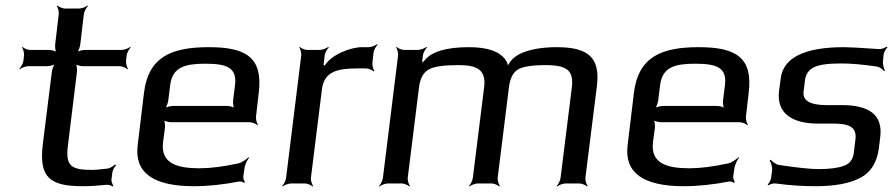

<svg xmlns="http://www.w3.org/2000/svg" viewBox="-20 -665 3237 696"><path d="M226 -136 259 -405C260 -414 258 -431 254 -436L251 -434C256 -429 272 -425 281 -425H414C423 -425 437 -419 442 -414L444 -416C440 -421 436 -436 437 -445L439 -464C440 -473 448 -488 454 -493L452 -495C446 -490 430 -484 421 -484H288C279 -484 262 -480 256 -475L258 -473C264 -478 270 -495 271 -504L284 -614C285 -623 293 -638 299 -643L297 -645C292 -640 276 -634 267 -634H216C207 -634 193 -640 188 -645L186 -643C190 -638 194 -623 193 -614L180 -504C179 -495 181 -478 185 -473L187 -475C183 -480 166 -484 157 -484H89C80 -484 66 -490 62 -495L60 -493C64 -488 68 -473 67 -464L65 -445C64 -436 56 -421 50 -416L52 -414C57 -419 73 -425 82 -425H150C159 -425 177 -429 182 -434L181 -436C175 -431 169 -414 168 -405L135 -141C121 -22 160 10 280 10C309 10 337 8 364 5C372 4 384 7 388 11L391 8C388 4 383 -7 384 -14L387 -38C388 -47 395 -61 401 -66L397 -69C393 -64 380 -56 371 -54C343 -51 325 -49 316 -49C239 -49 217 -62 226 -136Z M737 -494C600 -494 518 -458 502 -329L479 -138C467 -39 535 10 683 10C735 10 790 4 847 -7C853 -8 862 -5 864 -2L868 -5C865 -8 861 -20 862 -26L866 -53C867 -66 876 -85 883 -93L881 -95C874 -88 857 -76 845 -73C790 -61 743 -55 703 -55C621 -55 562 -73 571 -149L578 -202C579 -211 577 -228 573 -233L570 -231C575 -226 591 -222 600 -222H885C894 -222 909 -216 913 -211L915 -213C911 -218 907 -233 908 -242L918 -329C934 -458 870 -494 737 -494ZM724 -434C797 -434 840 -423 832 -357L825 -301C824 -292 826 -275 830 -270L832 -272C828 -277 812 -281 803 -281H608C599 -281 581 -277 575 -272L577 -270C583 -275 589 -292 590 -301L597 -357C605 -423 653 -434 724 -434Z M1153 -430 1157 -464C1158 -473 1166 -488 1172 -493L1170 -495C1164 -490 1148 -484 1139 -484H1094C1085 -484 1071 -490 1067 -495L1065 -493C1069 -488 1073 -473 1072 -464L1017 -20C1016 -11 1009 4 1003 9L1005 11C1010 6 1026 0 1035 0H1085C1094 0 1108 6 1113 11L1115 9C1111 4 1106 -11 1107 -20L1147 -341C1155 -407 1205 -417 1277 -417H1307C1316 -417 1330 -411 1335 -406L1337 -408C1333 -413 1329 -428 1330 -437L1334 -474C1335 -483 1343 -498 1349 -503L1347 -505C1341 -500 1326 -494 1317 -494H1293C1249 -494 1180 -466 1157 -427C1157 -427 1154 -429 1154 -429L1157 -428C1157 -428 1153 -430 1153 -430Z M1997 -494C1937 -494 1868 -483 1836 -449C1829 -441 1819 -427 1819 -419L1824 -420C1823 -427 1817 -442 1812 -449C1790 -479 1747 -494 1680 -494C1598 -494 1545 -478 1520 -447C1516 -442 1509 -437 1507 -433L1510 -431C1512 -435 1510 -443 1511 -448L1513 -464C1514 -473 1522 -488 1528 -493L1526 -495C1520 -490 1504 -484 1495 -484H1445C1436 -484 1422 -490 1418 -495L1416 -493C1420 -488 1424 -473 1423 -464L1368 -20C1367 -11 1360 4 1354 9L1356 11C1361 6 1377 0 1386 0H1436C1445 0 1459 6 1464 11L1466 9C1462 4 1457 -11 1458 -20L1499 -349C1503 -380 1514 -402 1534 -413C1552 -424 1589 -429 1642 -429C1708 -429 1743 -413 1735 -349L1694 -20C1693 -11 1686 4 1680 9L1682 11C1687 6 1703 0 1712 0H1762C1771 0 1785 6 1790 11L1792 9C1788 4 1783 -11 1784 -20L1825 -349C1829 -380 1839 -401 1856 -412C1872 -423 1906 -429 1959 -429C1982 -429 2000 -427 2015 -423C2048 -413 2058 -390 2053 -349L2012 -20C2011 -11 2004 4 1998 9L2000 11C2005 6 2021 0 2030 0H2080C2089 0 2103 6 2108 11L2110 9C2106 4 2101 -11 2102 -20L2144 -355C2156 -459 2110 -494 1997 -494Z M2513 -494C2376 -494 2294 -458 2278 -329L2255 -138C2243 -39 2311 10 2459 10C2511 10 2566 4 2623 -7C2629 -8 2638 -5 2640 -2L2644 -5C2641 -8 2637 -20 2638 -26L2642 -53C2643 -66 2652 -85 2659 -93L2657 -95C2650 -88 2633 -76 2621 -73C2566 -61 2519 -55 2479 -55C2397 -55 2338 -73 2347 -149L2354 -202C2355 -211 2353 -228 2349 -233L2346 -231C2351 -226 2367 -222 2376 -222H2661C2670 -222 2685 -216 2689 -211L2691 -213C2687 -218 2683 -233 2684 -242L2694 -329C2710 -458 2646 -494 2513 -494ZM2500 -434C2573 -434 2616 -423 2608 -357L2601 -301C2600 -292 2602 -275 2606 -270L2608 -272C2604 -277 2588 -281 2579 -281H2384C2375 -281 2357 -277 2351 -272L2353 -270C2359 -275 2365 -292 2366 -301L2373 -357C2381 -423 2429 -434 2500 -434Z M2944 -217H2999C3052 -217 3087 -208 3081 -160L3075 -111C3072 -87 3060 -71 3039 -64C3018 -56 2987 -52 2947 -52C2918 -52 2871 -57 2804 -67C2793 -69 2779 -79 2774 -86L2770 -83C2775 -76 2780 -59 2779 -48L2775 -19C2774 -12 2767 0 2763 4L2765 7C2770 3 2783 -1 2791 0C2842 7 2891 10 2938 10C3006 10 3059 0 3098 -20C3137 -40 3159 -76 3166 -128L3171 -170C3180 -246 3134 -284 3032 -284H2976C2917 -284 2889 -300 2893 -333L2898 -374C2901 -396 2912 -412 2930 -421C2948 -430 2980 -435 3028 -435C3066 -435 3109 -431 3157 -424C3168 -423 3181 -413 3185 -407L3188 -409C3184 -416 3179 -433 3181 -445L3183 -467C3184 -476 3192 -489 3197 -493L3195 -496C3189 -492 3176 -487 3168 -487C3097 -492 3055 -494 3040 -494C2896 -494 2819 -456 2810 -380L2804 -335C2794 -252 2855 -217 2944 -217Z"/></svg>

Font: Gamestation Storm Oblique 
Style: Italic
Weight: 400
Designer: Jonas Hecksher
Foundry: Jonas Hecksher, Playtypeª, e-types AS
Version: Version 1.003